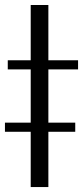

<svg xmlns="http://www.w3.org/2000/svg" viewBox="-90 -756 335 776"><path d="M105.5 -735.8V0H34.1V-735.8ZM-58.6 -475.5V-512.4H225.5V-475.5ZM-70 -223.4V-260.3H214.1V-223.4Z"/></svg>

Font: Inter UI Extra Light
Style: Regular
Weight: 200
Designer: Rasmus Andersson
Foundry: rsms
Version: 3.2;8d6f07862